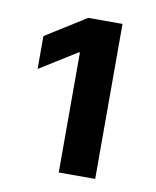

<svg xmlns="http://www.w3.org/2000/svg" viewBox="-58 -824 421 517"><g transform="rotate(10 153.0 -565.0)"><path d="M136.7 -681.6H133.8L32.2 -618.2V-708L142.6 -777.3H236.3V-353.5H136.7Z"/></g></svg>

Font: Pretendard GOV
Style: Bold
Weight: 700
Designer: Base glyphs from Inter by Rasmus Andersson; Hangeul glyphs from Noto Sans CJK(Source Han Sans) by Jang Soo-young and Kan
Foundry: Kil Hyung-jin
Version: Version 1.309